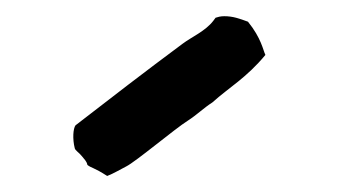

<svg xmlns="http://www.w3.org/2000/svg" viewBox="-20 -769 418 237"><path d="M72.3 -585.9C73.2 -583 77.1 -581.1 81.1 -576.2C84 -572.3 86.9 -570.3 87.9 -565.4C92.8 -561.5 95.7 -562.5 112.3 -551.8C120.1 -554.7 127.9 -559.6 135.7 -563.5C147.5 -569.3 196.3 -610.4 211.9 -620.1C222.7 -627 231.4 -635.7 242.2 -642.6C262.7 -661.1 284.2 -672.9 307.6 -701.2C304.7 -707 302.7 -721.7 286.1 -742.2C275.4 -746.1 267.6 -749 256.8 -749C252 -749 249 -748 246.1 -747.1L243.2 -743.2C233.4 -730.5 216.8 -723.6 205.1 -714.8C159.2 -680.7 117.2 -648.4 73.2 -614.3C70.3 -610.4 69.3 -597.7 72.3 -585.9Z"/></svg>

Font: Caesar Dressing Cyrillic
Style: Regular
Weight: 400
Designer: Dathan Boardman
Foundry: Open Window
Version: Version 1.00;July 2, 2020;FontCreator 13.0.0.2642 64-bit